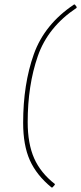

<svg xmlns="http://www.w3.org/2000/svg" viewBox="-20 -683 358 846"><path d="M318 -652 317 -648Q191 -564 146.5 -435.5Q102 -307 102 -145Q102 -50 130.5 14.5Q159 79 222 128L221 132L211 143H207Q141 89 111.5 23Q82 -43 82 -142Q82 -312 129 -444Q176 -576 306 -663H310Z"/></svg>

Font: Luna Sans Thin
Style: Italic
Weight: 250
Italic angle: -7°
Designer: Juan Pablo del Peral
Foundry: Huerta Tipografica
Version: Version 2.001; ttfautohint (v1.5)